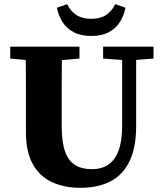

<svg xmlns="http://www.w3.org/2000/svg" viewBox="-20 -880 779 918"><path d="M364 18Q289 18 230 -8.5Q171 -35 137.5 -94Q104 -153 104 -248V-359Q104 -408 104 -457.5Q104 -507 103.5 -557.5Q103 -608 102 -657H277Q276 -609 275.5 -559Q275 -509 275 -459Q275 -409 275 -359V-276Q275 -201 291 -156Q307 -111 339 -91Q371 -71 419 -71Q464 -71 496.5 -92Q529 -113 546.5 -159Q564 -205 564 -279V-657H631V-278Q631 -175 599.5 -109.5Q568 -44 508.5 -13Q449 18 364 18ZM29 -600V-657H360V-600L214 -587H173ZM473 -600V-657H714V-600L610 -592H581ZM252 -843 301 -860Q317 -827 345 -808.5Q373 -790 416 -790Q460 -790 487.5 -808.5Q515 -827 531 -860L580 -843Q573 -807 554 -776Q535 -745 501 -726.5Q467 -708 416 -708Q366 -708 331.5 -726.5Q297 -745 278 -776Q259 -807 252 -843Z"/></svg>

Font: Source Serif 4 18pt
Style: Bold
Weight: 700
Designer: Frank Grießhammer
Foundry: Adobe Systems Incorporated
Version: Version 4.004;hotconv 1.0.116;makeotfexe 2.5.65601